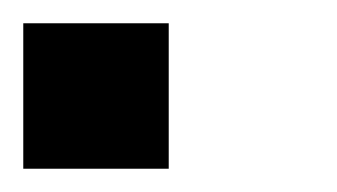

<svg xmlns="http://www.w3.org/2000/svg" viewBox="-20 -145 290 165"><path d="M0 -125H125V0H0Z"/></svg>

Font: CraftyPE
Style: Regular
Weight: 400
Designer: Erek Butcher
Foundry: Haunted Coop
Version: Version 0.018;April 4, 2024;FontCreator 15.0.0.2962 64-bit